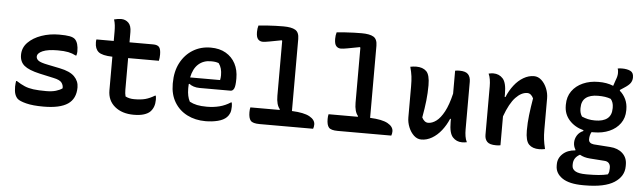

<svg xmlns="http://www.w3.org/2000/svg" viewBox="-57 -989 4913 1468"><g transform="rotate(5 2400.0 -255.0)"><path d="M300 -109Q344 -109 374.5 -118Q405 -127 424 -141Q426 -164 411.5 -184Q397 -204 348 -214L239 -238Q155 -257 120 -286.5Q85 -316 85 -368Q85 -424 124.5 -464Q164 -504 227 -526Q290 -548 362 -548Q415 -548 443.5 -542.5Q472 -537 485 -524Q512 -497 512 -432Q512 -417 507 -400H501Q475 -414 443.5 -420.5Q412 -427 362 -427Q286 -427 246 -409.5Q206 -392 206 -365Q206 -348 223 -335Q240 -322 296 -311L389 -292Q468 -276 502.5 -241Q537 -206 537 -158Q537 -71 476.5 -30Q416 11 290 11Q208 11 157 -2Q106 -15 89 -31Q75 -45 68 -66Q61 -87 61 -123Q61 -137 62.5 -147Q64 -157 65 -166H71Q105 -144 134.5 -131.5Q164 -119 202 -114Q240 -109 300 -109Z M649 -536H782V-609Q782 -634 779.5 -656.5Q777 -679 770 -700Q785 -704 798.5 -706Q812 -708 825 -708Q857 -708 880 -686Q903 -664 903 -615V-536H1084Q1118 -536 1131 -520Q1144 -504 1144 -463Q1144 -437 1139 -415H903V-172Q903 -144 909 -121Q938 -106 976 -106Q1027 -106 1061 -115Q1095 -124 1133 -147H1139Q1142 -132 1142 -116Q1142 -57 1108 -23Q1092 -7 1061 3Q1030 13 983 13Q893 13 837.5 -33Q782 -79 782 -157V-415Q703 -417 675 -440.5Q647 -464 647 -513Q647 -520 647.5 -526Q648 -532 649 -536Z M1526 -550Q1594 -550 1642 -522Q1690 -494 1715.5 -445.5Q1741 -397 1741 -333V-329Q1741 -274 1731.5 -254.5Q1722 -235 1705 -235H1468Q1442 -235 1421 -242Q1400 -249 1387 -260L1382 -257Q1381 -244 1381 -230V-223Q1381 -163 1402 -124Q1428 -110 1459 -103.5Q1490 -97 1535 -97Q1586 -97 1631 -108.5Q1676 -120 1716 -146H1722Q1725 -131 1725 -113Q1725 -84 1717.5 -65Q1710 -46 1696 -32Q1672 -8 1628 3Q1584 14 1534 14Q1455 14 1393 -17.5Q1331 -49 1295.5 -108Q1260 -167 1260 -248V-255Q1260 -345 1295 -411Q1330 -477 1390 -513.5Q1450 -550 1526 -550ZM1535 -446Q1479 -446 1440.5 -412Q1402 -378 1388 -309H1618Q1620 -318 1621 -327.5Q1622 -337 1622 -346Q1622 -374 1616 -396Q1610 -418 1596 -437Q1583 -442 1570 -444Q1557 -446 1535 -446Z M1867 -121H2091L2093 -126Q2065 -158 2065 -227V-649L2061 -653Q2003 -642 1968.5 -635.5Q1934 -629 1917 -629Q1895 -629 1881 -644.5Q1867 -660 1867 -700Q1867 -727 1874 -750Q1903 -753 1937.5 -755.5Q1972 -758 2006 -759Q2040 -760 2065 -760Q2127 -760 2156.5 -742.5Q2186 -725 2186 -674V-121Q2279 -117 2322 -93Q2365 -69 2365 -33Q2365 -15 2359 0H1948Q1896 0 1879.5 -19Q1863 -38 1863 -84Q1863 -105 1867 -121Z M2467 -121H2691L2693 -126Q2665 -158 2665 -227V-649L2661 -653Q2603 -642 2568.5 -635.5Q2534 -629 2517 -629Q2495 -629 2481 -644.5Q2467 -660 2467 -700Q2467 -727 2474 -750Q2503 -753 2537.5 -755.5Q2572 -758 2606 -759Q2640 -760 2665 -760Q2727 -760 2756.5 -742.5Q2786 -725 2786 -674V-121Q2879 -117 2922 -93Q2965 -69 2965 -33Q2965 -15 2959 0H2548Q2496 0 2479.5 -19Q2463 -38 2463 -84Q2463 -105 2467 -121Z M3103 -542Q3154 -542 3181.5 -515Q3209 -488 3209 -408Q3209 -348 3202.5 -289.5Q3196 -231 3183 -159Q3202 -122 3231 -122Q3262 -122 3293.5 -145.5Q3325 -169 3353 -221Q3381 -273 3402 -361V-537Q3413 -539 3419.5 -539.5Q3426 -540 3436 -540Q3483 -540 3502 -519.5Q3521 -499 3521 -462V-97Q3521 -69 3525 -44Q3529 -19 3539 0Q3530 2 3520.5 3Q3511 4 3502 4Q3459 4 3430.5 -27Q3402 -58 3402 -142V-167H3396Q3375 -117 3343 -76.5Q3311 -36 3271.5 -13Q3232 10 3190 10Q3158 10 3132.5 -14Q3107 -38 3092 -75Q3077 -112 3077 -150V-389Q3077 -433 3073 -465Q3069 -497 3058 -537Q3069 -539 3080 -540.5Q3091 -542 3103 -542Z M3797 1Q3787 3 3779 3.5Q3771 4 3763 4Q3714 4 3695 -15.5Q3676 -35 3676 -68V-441Q3676 -469 3672 -493.5Q3668 -518 3659 -537Q3668 -539 3677 -540.5Q3686 -542 3695 -542Q3740 -542 3768.5 -510.5Q3797 -479 3797 -395V-370H3803Q3824 -421 3855.5 -461.5Q3887 -502 3926.5 -525Q3966 -548 4007 -548Q4039 -548 4065 -524Q4091 -500 4106 -463Q4121 -426 4121 -388V-149Q4121 -105 4125 -73Q4129 -41 4139 0Q4128 2 4117 3.5Q4106 5 4094 5Q4043 5 4015.5 -22.5Q3988 -50 3988 -129Q3988 -189 3995 -248Q4002 -307 4014 -378Q3996 -415 3967 -415Q3922 -415 3878 -369Q3834 -323 3797 -221Z M4501 -547Q4565 -548 4616 -527L4632 -574Q4644 -603 4644 -627Q4644 -637 4643 -645.5Q4642 -654 4639 -662Q4656 -665 4672 -665Q4711 -665 4736 -653Q4761 -641 4761 -606V-602Q4761 -581 4749 -562Q4737 -543 4699 -519L4670 -500V-494Q4699 -469 4715.5 -434Q4732 -399 4732 -356V-348Q4732 -291 4701.5 -248.5Q4671 -206 4618.5 -183Q4566 -160 4500 -160Q4491 -160 4482 -160Q4468 -136 4468 -104Q4468 -73 4507 -68L4634 -59Q4693 -55 4729 -22Q4765 11 4765 65V78Q4765 155 4691.5 202.5Q4618 250 4465 250H4453Q4346 250 4292.5 213.5Q4239 177 4239 119V108Q4239 61 4275 27.5Q4311 -6 4371 -10V-16Q4356 -40 4356 -68Q4356 -98 4372 -124Q4388 -150 4419 -163V-169Q4351 -187 4309.5 -233.5Q4268 -280 4268 -345V-353Q4268 -413 4299 -456.5Q4330 -500 4383 -523.5Q4436 -547 4501 -547ZM4508 -441Q4447 -441 4414.5 -415.5Q4382 -390 4382 -337V-331Q4382 -297 4399 -272Q4422 -262 4446 -256.5Q4470 -251 4501 -251Q4562 -251 4594.5 -276.5Q4627 -302 4627 -355V-362Q4627 -401 4606 -426Q4585 -434 4561.5 -437.5Q4538 -441 4508 -441ZM4469 165H4484Q4526 165 4564 162Q4602 159 4634 151Q4641 141 4643 130Q4645 119 4645 106V97Q4645 78 4633.5 64.5Q4622 51 4598 50L4487 42Q4442 39 4409 20Q4360 46 4360 97V107Q4360 135 4386 150Q4412 165 4469 165Z"/></g></svg>

Font: Recursive Mn Csl St SmB
Style: Regular
Weight: 600
Monospace: yes
Version: Version 1.079;hotconv 1.0.112;makeotfexe 2.5.65598; ttfautoh